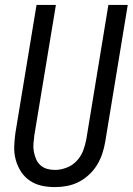

<svg xmlns="http://www.w3.org/2000/svg" viewBox="-20 -755 541 783"><path d="M204 8Q175 8 148.5 2Q122 -4 100.5 -19Q79 -34 65 -56Q51 -78 44 -104Q37 -130 38 -158Q39 -186 43 -214L129 -735H208L120 -203Q118 -186 116.5 -169.5Q115 -153 118 -137Q121 -121 127 -106.5Q133 -92 144.5 -81.5Q156 -71 171.5 -66.5Q187 -62 204 -62Q227 -62 251 -71Q275 -80 292.5 -98.5Q310 -117 319 -140.5Q328 -164 332 -187L422 -735H501L409 -176Q405 -152 397 -128Q389 -104 375.5 -82Q362 -60 342.5 -42Q323 -24 300 -12.5Q277 -1 252.5 3.5Q228 8 204 8Z"/></svg>

Font: Iosevka Term Curly
Style: Italic
Weight: 400
Italic angle: -9°
Designer: Belleve Invis
Foundry: Belleve Invis
Version: Version 32.3.0